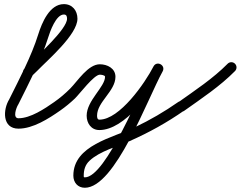

<svg xmlns="http://www.w3.org/2000/svg" viewBox="-20 -588 1157 923"><path d="M96.8 -222.8C106.3 -212.8 122.2 -212.4 132.2 -221.8C140.8 -230 149.7 -238 158 -246.6C210.7 -301.1 352.3 -421.7 352.3 -498C352.3 -537.2 327.7 -568.2 287 -568.2C217.9 -568.2 181.1 -477.5 164.1 -423.5C130.3 -315.3 73.8 -210.5 23.6 -109.1C23.6 -109.1 23.9 -109.7 24.2 -110.2C24.6 -110.8 24.9 -111.4 24.9 -111.3C-6.2 -62.2 -10.6 30.5 69 30.5C138.6 30.5 214.1 -17.8 269.3 -56.5C280.6 -64.4 283.4 -80 275.5 -91.3C267.6 -102.6 252 -105.4 240.7 -97.5C240.7 -97.5 240.7 -97.5 240.7 -97.5C195 -65.5 126.7 -19.5 69 -19.5C39.4 -19.5 58.4 -70.8 67.1 -84.7C67.1 -84.7 67.5 -85.2 67.8 -85.8C68.1 -86.3 68.4 -86.9 68.4 -86.9C119.8 -190.7 177.2 -297.8 211.9 -408.5C220.3 -435.4 248.8 -518.2 287 -518.2C299.6 -518.2 302.3 -509.5 302.3 -498C302.3 -447.9 162.3 -322.9 122 -281.4C114.3 -273.3 105.9 -265.8 97.8 -258.2C87.8 -248.7 87.4 -232.8 96.8 -222.8Z M269.3 -56.5C269.3 -56.5 269.3 -56.5 269.3 -56.5C294.4 -74 318 -93.5 340.2 -114.6C361.5 -134.9 431.5 -229 460 -229C465 -229 485 -227.1 485 -219C485 -170.1 396.6 -104.7 396.6 -32C396.6 4.5 418.3 37.2 457.7 37.2C580 37.2 711.2 -146.1 762.2 -245.6C769.7 -260.2 762.7 -273.2 751.8 -279.1C740.8 -284.9 726.1 -283.5 718.1 -269.1C656.4 -157.7 489.8 264.6 387.8 264.6C382.2 264.6 382.6 262.1 382.6 256.3C382.6 228.3 389.7 204.1 410.5 184.6C458.9 139 544.1 116.4 604.6 89.7C696.1 49.2 783.3 0.9 865.3 -56.5C876.6 -64.4 879.4 -80 871.5 -91.3C863.6 -102.6 848 -105.4 836.7 -97.5C770.7 -51.3 701.1 -10.8 628.3 23.8C521.9 74.4 332.6 110.2 332.6 256.3C332.6 289.3 353.9 314.6 387.8 314.6C533.9 314.6 689.1 -113.5 761.9 -244.9C769.8 -259.2 762.5 -272.4 751.4 -278.4C740.2 -284.3 725.2 -283 717.8 -268.4C677 -189 555.4 -12.8 457.7 -12.8C447.7 -12.8 446.6 -24.1 446.6 -32C446.6 -98.5 535 -149.5 535 -219C535 -259.5 495.7 -279 460 -279C403.4 -279 353.7 -198.8 317.5 -162.3C293.8 -138.5 268.2 -116.7 240.7 -97.5C229.4 -89.6 226.6 -74 234.5 -62.7C242.4 -51.4 258 -48.6 269.3 -56.5Z M830.6 -61.2C838.6 -49.9 854.2 -47.3 865.5 -55.3C948.9 -114.5 1037.9 -173.4 1109.8 -246.5C1119.5 -256.3 1119.4 -272.1 1109.5 -281.8C1099.7 -291.5 1083.9 -291.4 1074.2 -281.5C1074.2 -281.5 1074.2 -281.5 1074.2 -281.5C1004.4 -210.6 917.4 -153.6 836.5 -96C825.3 -88 822.6 -72.4 830.6 -61.2Z"/></svg>

Font: FRB American Cursive Guidelines Semibold
Style: Italic
Weight: 600
Italic angle: -25°
Version: Version 2.0;Modular Font Editor K font №1